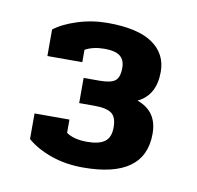

<svg xmlns="http://www.w3.org/2000/svg" viewBox="-49 -712 439 428"><g transform="rotate(10 170.5 -498.5)"><path d="M37 -377V-435H116V-405Q133 -393 163 -393Q190 -393 203 -402.5Q216 -412 216 -435Q216 -458 204.5 -466.5Q193 -475 166 -475H131V-532H167Q192 -532 202 -539.5Q212 -547 212 -569Q212 -587 201 -595.5Q190 -604 166 -604Q140 -604 122 -594V-566H43V-626Q62 -641 95 -651.5Q128 -662 163 -662Q231 -662 264.5 -639Q298 -616 298 -575Q298 -522 258 -503Q304 -487 304 -436Q304 -335 164 -335Q125 -335 92 -346.5Q59 -358 37 -377Z"/></g></svg>

Font: Pridi Medium
Style: Regular
Weight: 500
Designer: Katatrad Team
Foundry: CadsonDemak
Version: Version 1.001